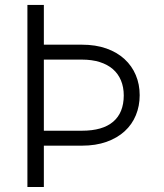

<svg xmlns="http://www.w3.org/2000/svg" viewBox="-20 -747 657 767"><path d="M155.2 -727.3V-568.5H307.2Q362.2 -568.5 405.2 -553.3Q448.2 -538 477.6 -510.8Q507.1 -483.7 522.5 -446.9Q538 -410.2 538 -366.8Q538 -323.5 522.7 -286.6Q507.5 -249.6 478 -222.7Q448.5 -195.7 405.5 -180.4Q362.6 -165.1 307.2 -165.1H155.2V0H89.5V-727.3ZM155.2 -508.9V-224.8H307.2Q389.9 -224.8 432 -260.7Q474.1 -296.5 474.4 -365.4Q474.4 -399.1 463.2 -425.8Q452.1 -452.4 430.8 -470.9Q409.4 -489.3 378.4 -499.1Q347.3 -508.9 307.2 -508.9Z"/></svg>

Font: Inter P Light
Style: Regular
Weight: 300
Designer: Rasmus Andersson
Foundry: rsms
Version: Version 3.018;git-588b23468